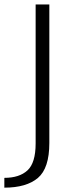

<svg xmlns="http://www.w3.org/2000/svg" viewBox="-84 -613 326 862"><path d="M-64.5 229.5Q34.5 229.5 86 186Q137.5 142.5 137.5 29V-593H76V31Q76 118 39.5 151.8Q3 185.5 -64.5 185.5Z"/></svg>

Font: Anybody UltraCondensed Thin Light
Style: Regular
Weight: 300
Version: Version 1.111